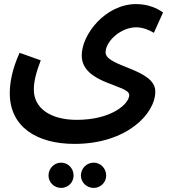

<svg xmlns="http://www.w3.org/2000/svg" viewBox="-20 -475 838 942"><path d="M28 -17C28 149 163 231 345 231C601 231 742 84 742 -26C742 -138 498 -147 498 -218C498 -272 572 -341 648 -341C677 -341 709 -330 735 -314L780 -414C752 -434 706 -455 648 -455C498 -455 381 -307 381 -203C381 -63 614 -60 614 -9C614 36 525 113 357 113C226 113 146 55 146 -35C146 -76 157 -119 180 -179L76 -216C37 -129 28 -64 28 -17ZM440 447C473 447 501 420 501 386C501 351 473 323 440 323C405 323 377 351 377 386C377 420 405 447 440 447ZM280 447C314 447 341 420 341 386C341 351 314 323 280 323C246 323 218 351 218 386C218 420 246 447 280 447Z"/></svg>

Font: Noto Sans Arabic SemBd
Style: Regular
Weight: 600
Designer: Monotype Design Team, Nadine Chahine, Nizar Qandah and Khaled Hosny
Foundry: Monotype Imaging Inc.
Version: Version 2.012